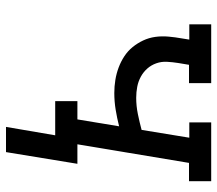

<svg xmlns="http://www.w3.org/2000/svg" viewBox="-62 -498 724 640"><g transform="rotate(90 300.0 -178.0)"><path d="M487 164H403L431 0H317V-74H378L401 -213Q373 -206 345.5 -201.5Q318 -197 290 -197Q268 -197 246.5 -200.5Q225 -204 205 -211.5Q185 -219 167.5 -230.5Q150 -242 137 -258Q124 -274 115 -293Q106 -312 103 -333.5Q100 -355 102 -377.5Q104 -400 108 -422L112 -447H61V-520H257V-446H196L190 -410Q187 -391 186 -372.5Q185 -354 191 -337Q197 -320 208.5 -307Q220 -294 235.5 -285.5Q251 -277 269 -273.5Q287 -270 306 -270Q333 -270 360 -275.5Q387 -281 413 -288L439 -447H388V-520H584V-446H523L461 -74H526Z"/></g></svg>

Font: Iosevka Etoile Oblique
Style: Regular
Weight: 400
Italic angle: -9°
Designer: Belleve Invis
Foundry: Belleve Invis
Version: Version 15.5.2; ttfautohint (v1.8.4)